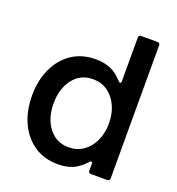

<svg xmlns="http://www.w3.org/2000/svg" viewBox="-139 -875 917 997"><g transform="rotate(20 320.0 -376.0)"><path d="M44 -279Q44 -364 75 -430Q106 -496 161.5 -532.5Q217 -569 290 -569Q338 -569 373 -554.5Q408 -540 441 -503Q446 -497 451 -497Q453 -497 455 -500Q457 -503 457 -508V-749Q457 -763 471 -763H561Q575 -763 575 -749V-14Q575 0 561 0H471Q457 0 457 -14V-53Q457 -62 451 -62Q447 -62 441 -56Q408 -19 373 -4Q338 11 290 11Q217 11 161.5 -25.5Q106 -62 75 -128Q44 -194 44 -279ZM469 -279Q469 -333 449 -376Q429 -419 394 -443Q359 -467 314 -467Q245 -467 204 -414Q163 -361 163 -279Q163 -197 204 -144Q245 -91 314 -91Q359 -91 394 -115Q429 -139 449 -182Q469 -225 469 -279Z"/></g></svg>

Font: Open Sauce Two SemiBold
Style: Regular
Weight: 600
Designer: Alfredo Marco Pradil
Foundry: Creative Sauce Fz LLC
Version: Version 1.477